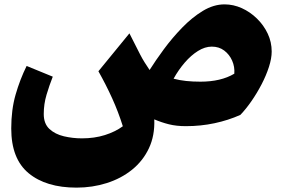

<svg xmlns="http://www.w3.org/2000/svg" viewBox="-20 -566 1301 883"><path d="M835 14.2Q791 14.2 756.8 5.6Q722.7 -2.9 689.5 -17.1Q692.4 57.6 664.8 116Q637.2 174.3 587.2 214.6Q537.1 254.9 471.2 275.9Q405.3 296.9 332 296.9Q191.9 296.9 111.8 230.7Q31.7 164.6 31.7 24.9Q31.7 -61.5 51.8 -131.1Q71.8 -200.7 102.5 -262.7L222.7 -213.4Q207 -173.8 194.1 -130.6Q181.2 -87.4 181.2 -41.5Q181.2 2.9 207.3 27.1Q233.4 51.3 273.9 60.8Q314.5 70.3 356.9 70.3Q414.1 70.3 462.2 55.2Q510.3 40 544.9 14.6Q523.9 -52.2 495.8 -114Q467.8 -175.8 432.6 -238.3L575.2 -412.6L624.5 -315.4Q634.8 -295.4 645.3 -278.8Q655.8 -262.2 668 -244.1Q695.3 -287.6 733.6 -339.6Q772 -391.6 817.6 -438.7Q863.3 -485.8 912.8 -515.9Q962.4 -545.9 1012.7 -545.9Q1053.2 -545.9 1091.8 -528.6Q1130.4 -511.2 1161.6 -480.7Q1192.9 -450.2 1211.2 -411.4Q1229.5 -372.6 1229.5 -329.1Q1229.5 -297.4 1216.8 -258.1Q1204.1 -218.8 1182.9 -178Q1161.6 -137.2 1136.2 -100.6Q1110.8 -64 1085.4 -37.6Q1029.8 -12.7 966.6 0.7Q903.3 14.2 835 14.2ZM1057.6 -227.1Q1060.1 -258.8 1047.6 -287.1Q1035.2 -315.4 1011.2 -333.5Q987.3 -351.6 954.1 -351.6Q922.4 -351.6 890.4 -331.5Q858.4 -311.5 829.6 -278.1Q800.8 -244.6 778.3 -204.1Q805.7 -196.8 835.9 -193.6Q866.2 -190.4 901.9 -190.4Q996.1 -190.4 1057.6 -227.1Z"/></svg>

Font: Pinar-DS1-FD ExtraBold
Style: Regular
Weight: 800
Designer: Amin Abedi
Version: Version 2.000